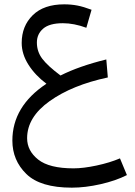

<svg xmlns="http://www.w3.org/2000/svg" viewBox="-20 -502 620 885"><path d="M565 305Q514 331 443.5 347Q373 363 311 363Q166 363 101.5 300Q37 237 37 146Q37 -12 194 -116Q142 -155 111 -204Q80 -253 80 -304Q80 -382 131 -432Q182 -482 276 -482Q308 -482 336.5 -476.5Q365 -471 402 -457L378 -374Q321 -395 270 -395Q208 -395 179 -370Q150 -345 150 -306Q150 -264 175 -231Q200 -198 259 -154Q344 -197 470 -228L477 -145Q313 -110 209 -36Q105 38 105 135Q105 193 156 233.5Q207 274 319 274Q364 274 425 261Q486 248 533 228Z"/></svg>

Font: FiraGO Book
Style: Italic
Weight: 350
Italic angle: -8°
Designer: bBox Type GmbH
Foundry: bBox Type GmbH
Version: Version 1.001